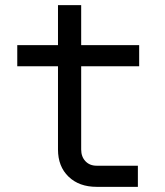

<svg xmlns="http://www.w3.org/2000/svg" viewBox="-20 -725 640 745"><path d="M355 0Q287 0 246 -39.5Q205 -79 205 -145V-468H47V-550H205V-705H295V-550H520V-468H295V-145Q295 -117 311.5 -99.5Q328 -82 355 -82H515V0Z"/></svg>

Font: JetBrainsMonoNL NF
Style: Regular
Weight: 400
Designer: Philipp Nurullin, Konstantin Bulenkov
Foundry: JetBrains
Version: Version 2.304; ttfautohint (v1.8.4.7-5d5b);Nerd Fonts 3.2.1